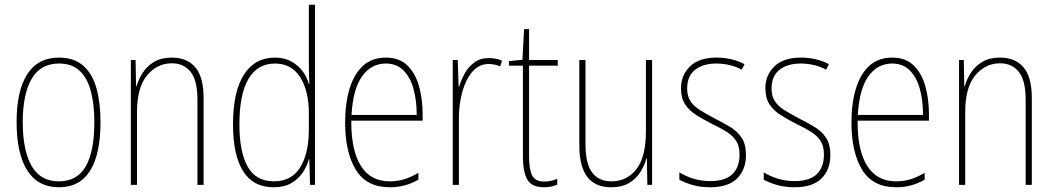

<svg xmlns="http://www.w3.org/2000/svg" viewBox="-20 -780 4447 810"><path d="M404 -264Q404 -131 360.5 -60.5Q317 10 229 10Q140 10 95 -61Q50 -132 50 -265Q50 -397 95 -467Q140 -537 229 -537Q292 -537 331 -503Q370 -469 387 -407.5Q404 -346 404 -264ZM76 -265Q76 -146 113 -80.5Q150 -15 228 -15Q306 -15 342 -78.5Q378 -142 378 -265Q378 -339 363.5 -394.5Q349 -450 316.5 -481Q284 -512 229 -512Q151 -512 113.5 -447.5Q76 -383 76 -265Z M705 -537Q769 -537 804 -496Q839 -455 839 -366V0H813V-359Q813 -441 784 -477Q755 -513 705 -513Q643 -513 600.5 -462Q558 -411 558 -308V0H532V-527H552L554 -416H556Q564 -445 582 -473Q600 -501 630 -519Q660 -537 705 -537Z M1134 10Q1048 10 1005.5 -58Q963 -126 963 -255Q963 -393 1009 -465Q1055 -537 1140 -537Q1180 -537 1209.5 -520.5Q1239 -504 1257.5 -478.5Q1276 -453 1283 -425H1285Q1284 -448 1283.5 -469Q1283 -490 1283 -511V-760H1309V0H1288L1285 -108H1283Q1275 -79 1257 -52Q1239 -25 1209 -7.5Q1179 10 1134 10ZM1136 -15Q1210 -15 1246.5 -74Q1283 -133 1283 -234V-300Q1283 -398 1246 -455Q1209 -512 1140 -512Q1067 -512 1028.5 -447.5Q990 -383 990 -255Q990 -140 1024.5 -77.5Q1059 -15 1136 -15Z M1608 -537Q1665 -537 1699 -503.5Q1733 -470 1748 -415.5Q1763 -361 1763 -298V-271H1462Q1461 -147 1502 -81Q1543 -15 1624 -15Q1656 -15 1684.5 -23.5Q1713 -32 1745 -51V-22Q1719 -7 1689.5 1.5Q1660 10 1624 10Q1526 10 1481 -64Q1436 -138 1436 -263Q1436 -343 1454.5 -405Q1473 -467 1511 -502Q1549 -537 1608 -537ZM1608 -512Q1546 -512 1507.5 -458Q1469 -404 1463 -295H1738Q1738 -356 1724.5 -405Q1711 -454 1682 -483Q1653 -512 1608 -512Z M2042 -535Q2056 -535 2070.5 -532.5Q2085 -530 2098 -524L2090 -500Q2081 -504 2068.5 -507Q2056 -510 2042 -510Q2000 -510 1972 -476.5Q1944 -443 1930 -391Q1916 -339 1916 -283V0H1890V-527H1911L1915 -414H1917Q1925 -442 1940.5 -470Q1956 -498 1981 -516.5Q2006 -535 2042 -535Z M2276 -14Q2292 -14 2306 -17.5Q2320 -21 2331 -26V-1Q2319 4 2306 7Q2293 10 2275 10Q2222 10 2204 -23.5Q2186 -57 2186 -120V-503H2127V-522L2184 -528L2191 -657H2212V-527H2333V-503H2212V-119Q2212 -66 2225 -40Q2238 -14 2276 -14Z M2731 -527V0H2711L2709 -112H2707Q2699 -82 2681.5 -54Q2664 -26 2634 -8Q2604 10 2558 10Q2424 10 2424 -166V-527H2450V-173Q2450 -90 2478 -52.5Q2506 -15 2559 -15Q2625 -15 2665 -66.5Q2705 -118 2705 -227V-527Z M3127 -126Q3127 -64 3089.5 -27Q3052 10 2976 10Q2934 10 2900.5 0Q2867 -10 2846 -22V-53Q2873 -36 2906.5 -26Q2940 -16 2976 -16Q3040 -16 3070 -45.5Q3100 -75 3100 -128Q3100 -164 3085.5 -186Q3071 -208 3045.5 -224Q3020 -240 2986 -256Q2949 -275 2918.5 -294Q2888 -313 2870.5 -339.5Q2853 -366 2853 -408Q2853 -463 2891 -500Q2929 -537 3003 -537Q3037 -537 3067.5 -529.5Q3098 -522 3121 -509L3109 -486Q3089 -498 3060 -505Q3031 -512 3002 -512Q2946 -512 2912.5 -485.5Q2879 -459 2879 -407Q2879 -374 2893 -353Q2907 -332 2932.5 -316Q2958 -300 2992 -282Q3029 -263 3059.5 -245Q3090 -227 3108.5 -199.5Q3127 -172 3127 -126Z M3483 -126Q3483 -64 3445.5 -27Q3408 10 3332 10Q3290 10 3256.5 0Q3223 -10 3202 -22V-53Q3229 -36 3262.5 -26Q3296 -16 3332 -16Q3396 -16 3426 -45.5Q3456 -75 3456 -128Q3456 -164 3441.5 -186Q3427 -208 3401.5 -224Q3376 -240 3342 -256Q3305 -275 3274.5 -294Q3244 -313 3226.5 -339.5Q3209 -366 3209 -408Q3209 -463 3247 -500Q3285 -537 3359 -537Q3393 -537 3423.5 -529.5Q3454 -522 3477 -509L3465 -486Q3445 -498 3416 -505Q3387 -512 3358 -512Q3302 -512 3268.5 -485.5Q3235 -459 3235 -407Q3235 -374 3249 -353Q3263 -332 3288.5 -316Q3314 -300 3348 -282Q3385 -263 3415.5 -245Q3446 -227 3464.5 -199.5Q3483 -172 3483 -126Z M3744 -537Q3801 -537 3835 -503.5Q3869 -470 3884 -415.5Q3899 -361 3899 -298V-271H3598Q3597 -147 3638 -81Q3679 -15 3760 -15Q3792 -15 3820.5 -23.5Q3849 -32 3881 -51V-22Q3855 -7 3825.5 1.5Q3796 10 3760 10Q3662 10 3617 -64Q3572 -138 3572 -263Q3572 -343 3590.5 -405Q3609 -467 3647 -502Q3685 -537 3744 -537ZM3744 -512Q3682 -512 3643.5 -458Q3605 -404 3599 -295H3874Q3874 -356 3860.5 -405Q3847 -454 3818 -483Q3789 -512 3744 -512Z M4199 -537Q4263 -537 4298 -496Q4333 -455 4333 -366V0H4307V-359Q4307 -441 4278 -477Q4249 -513 4199 -513Q4137 -513 4094.5 -462Q4052 -411 4052 -308V0H4026V-527H4046L4048 -416H4050Q4058 -445 4076 -473Q4094 -501 4124 -519Q4154 -537 4199 -537Z"/></svg>

Font: Noto Sans Myanmar Condensed Thin
Style: Regular
Weight: 100
Width: 3
Designer: Monotype Design Team
Foundry: Monotype Imaging Inc.
Version: Version 2.107; ttfautohint (v1.8.4.7-5d5b)